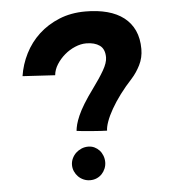

<svg xmlns="http://www.w3.org/2000/svg" viewBox="-49 -683 662 736"><g transform="rotate(-5 282.5 -315.0)"><path d="M44.9 -412.1Q51.8 -457 72.5 -498Q93.3 -539.1 126.7 -570.1Q160.2 -601.1 205.3 -619.6Q250.5 -638.2 306.2 -638.2Q353 -638.2 390.4 -628.2Q427.7 -618.2 453.9 -597.9Q480 -577.6 493.9 -547.4Q507.8 -517.1 507.8 -476.1Q507.8 -442.9 493.7 -414.8Q479.5 -386.7 460.9 -366.2Q435.1 -338.4 414.3 -310.5Q393.6 -282.7 379.2 -257.3Q364.7 -231.9 357.2 -210.7Q349.6 -189.5 349.6 -175.8Q342.3 -175.8 326.2 -176.8Q310.1 -177.7 292.2 -179.2Q274.4 -180.7 257.8 -182.1Q241.2 -183.6 232.9 -185.1Q233.9 -195.8 237.5 -210Q241.2 -224.1 249.5 -243.2Q257.8 -262.2 272.7 -286.6Q287.6 -311 311 -342.8Q336.9 -377.9 353.5 -406.7Q370.1 -435.5 370.1 -456.1Q370.1 -488.3 350.6 -502.2Q331.1 -516.1 298.8 -516.1Q277.8 -516.1 255.9 -506.8Q233.9 -497.6 215.6 -481.9Q197.3 -466.3 184.6 -446.3Q171.9 -426.3 169.9 -404.8ZM332 -56.2Q332 -43.5 327.1 -31.7Q322.3 -20 314 -11.2Q305.7 -2.4 294.2 2.7Q282.7 7.8 269 7.8Q255.4 7.8 243.7 2.7Q231.9 -2.4 223.1 -11.2Q214.4 -20 209.2 -31.7Q204.1 -43.5 204.1 -56.2Q204.1 -69.3 209.7 -81.3Q215.3 -93.3 224.6 -102.1Q233.9 -110.8 246.1 -116Q258.3 -121.1 272 -121.1Q284.7 -121.1 295.7 -116Q306.6 -110.8 314.7 -102.1Q322.8 -93.3 327.4 -81.3Q332 -69.3 332 -56.2Z"/></g></svg>

Font: Tai Heritage Pro
Style: Bold
Weight: 700
Designer: Faah Baccam, Walt Agee, Victor Gaultney, Annie Olsen, Eric Hays
Foundry: SIL International
Version: Version 2.600